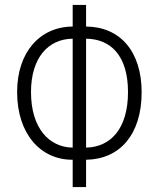

<svg xmlns="http://www.w3.org/2000/svg" viewBox="-20 -744 641 774"><path d="M327 -724H273V-637C140 -636 49 -533 49 -373C49 -203 145 -99 273 -100V10H327V-100C464 -102 551 -203 551 -372C551 -537 464 -636 327 -637ZM273 -588V-149C180 -150 105 -225 105 -373C105 -512 175 -587 273 -588ZM327 -588C427 -587 496 -519 496 -373C496 -225 426 -151 327 -149Z"/></svg>

Font: Noto Sans UI Condensed Light
Style: Regular
Weight: 300
Width: 3
Designer: Monotype Design Team
Foundry: Monotype Imaging Inc.
Version: Version 1.901